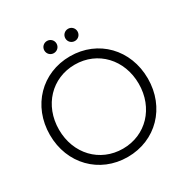

<svg xmlns="http://www.w3.org/2000/svg" viewBox="-202 -1064 1198 1241"><g transform="rotate(-30 397.0 -443.5)"><path d="M397.5 11.7C607.4 11.7 762.7 -147.9 762.7 -363.3C762.7 -579.6 607.4 -739.3 397.5 -739.3C187.5 -739.3 31.7 -579.6 31.7 -363.3C31.7 -147.9 187.5 11.7 397.5 11.7ZM99.6 -363.3C99.6 -543.9 226.1 -677.2 397.5 -677.2C568.4 -677.2 694.8 -543.9 694.8 -363.3C694.8 -183.1 568.4 -50.3 397.5 -50.3C226.1 -50.3 99.6 -183.1 99.6 -363.3ZM273.4 -854C273.4 -828.6 293.5 -808.6 318.8 -808.6C344.2 -808.6 364.3 -828.6 364.3 -854C364.3 -879.4 344.2 -899.4 318.8 -899.4C293.5 -899.4 273.4 -879.4 273.4 -854ZM430.2 -854C430.2 -828.6 450.2 -808.6 476.1 -808.6C501 -808.6 521 -828.6 521 -854C521 -879.4 501 -899.4 476.1 -899.4C450.2 -899.4 430.2 -879.4 430.2 -854Z"/></g></svg>

Font: Guggenheim Sans Display Light
Style: Regular
Weight: 300
Designer: Modified by Tom Baber under direction of Pentagram Design 2023
Foundry: rsms
Version: Version 1.001;Glyphs 3.1.2 (3151)